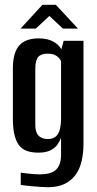

<svg xmlns="http://www.w3.org/2000/svg" viewBox="-20 -666 408 805"><path d="M179 119Q166 119 147.5 117.5Q129 116 112 114.5Q95 113 82.5 111.5Q70 110 67 109V58Q80 60 104.5 62.5Q129 65 147 65Q162 65 177.5 62.5Q193 60 206.5 52Q220 44 228 27Q236 10 236 -19V-89Q231 -74 220.5 -59.5Q210 -45 191 -35.5Q172 -26 141 -26Q119 -26 99.5 -31Q80 -36 65.5 -50.5Q51 -65 42.5 -93.5Q34 -122 34 -168V-380Q34 -444 60 -474.5Q86 -505 142 -505Q171 -505 191.5 -497Q212 -489 225.5 -475Q239 -461 245 -441L232 -440L247 -495H330V-61Q330 -25 322.5 8Q315 41 298 65.5Q281 90 252 104.5Q223 119 179 119ZM179 -83Q203 -83 215 -94.5Q227 -106 231.5 -125.5Q236 -145 236 -166V-409Q233 -416 226.5 -423.5Q220 -431 209 -436Q198 -441 179 -441Q152 -441 140 -427Q128 -413 128 -376V-144Q128 -123 133 -111Q138 -99 146.5 -93Q155 -87 164 -85Q173 -83 179 -83ZM66 -546 158 -646H214L307 -546H244L187 -599L130 -546Z"/></svg>

Font: Alumni Sans Thin SemiBold
Style: Regular
Weight: 600
Version: Version 1.018